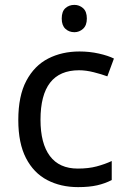

<svg xmlns="http://www.w3.org/2000/svg" viewBox="-20 -757 520 787"><path d="M300 10Q229 10 173.5 -19Q118 -48 86.5 -109Q55 -170 55 -265Q55 -364 88 -426Q121 -488 177.5 -517Q234 -546 306 -546Q347 -546 385 -537.5Q423 -529 447 -517L420 -444Q396 -453 364 -461Q332 -469 304 -469Q146 -469 146 -266Q146 -169 184.5 -117.5Q223 -66 299 -66Q343 -66 376.5 -75Q410 -84 438 -97V-19Q411 -5 378.5 2.5Q346 10 300 10ZM285 -737Q305 -737 320.5 -723.5Q336 -710 336 -681Q336 -653 320.5 -639Q305 -625 285 -625Q263 -625 248 -639Q233 -653 233 -681Q233 -710 248 -723.5Q263 -737 285 -737Z"/></svg>

Font: Noto Sans Glagolitic
Style: Regular
Weight: 400
Designer: Monotype Design Team
Foundry: Monotype Imaging Inc.
Version: Version 2.004; ttfautohint (v1.8.4.7-5d5b)